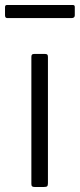

<svg xmlns="http://www.w3.org/2000/svg" viewBox="-42 -745 318 765"><path d="M149 -15Q149 -6 146 -3Q143 0 133 0H96Q89 0 86 -2.5Q83 -5 83 -12V-518Q83 -525 85.5 -527.5Q88 -530 94 -530H138Q144 -530 146.5 -527.5Q149 -525 149 -518ZM256 -684Q256 -673 243 -673H-13Q-22 -673 -22 -684V-716Q-22 -725 -15 -725H249Q256 -725 256 -717Z"/></svg>

Font: Libre Franklin Light
Style: Regular
Weight: 300
Designer: Pablo Impallari, Rodrigo Fuenzalida
Foundry: Impallari Type
Version: Version 1.002; ttfautohint (v1.5)